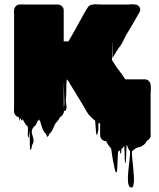

<svg xmlns="http://www.w3.org/2000/svg" viewBox="-20 -541 735 886"><path d="M589 157Q588 166 590 186.5Q592 207 594.5 231Q597 255 598 277Q599 299 596 312.5Q593 326 584 324Q573 322 571 300Q569 278 572 249Q575 220 578 193.5Q581 167 580 156Q575 151 571.5 143.5Q568 136 566 129Q564 129 564 129Q563 148 562.5 168Q562 188 560 208Q560 209 558.5 210.5Q557 212 557 211Q555 191 555 171Q555 151 553 131Q552 134 548 140L545 143Q544 144 543 144Q542 144 541 145Q539 150 540 156.5Q541 163 537 167Q534 170 534.5 163Q535 156 533 153Q533 152 529 156Q525 158 525 160Q523 182 522.5 204Q522 226 520 248Q520 254 516 254Q515 255 514 253.5Q513 252 513 251Q512 248 511 244.5Q510 241 509 238Q508 233 507 227.5Q506 222 505 217Q504 211 502.5 205Q501 199 500 192Q499 186 498 179.5Q497 173 496 166Q495 161 494.5 155Q494 149 492 143L489 140Q479 129 469 110L460 109Q458 108 456 106.5Q454 105 452 104Q442 96 442 83V28Q439 28 435 26Q435 29 434.5 32.5Q434 36 434 39Q434 46 434 53Q434 60 432 68L430 75V76Q430 77 428.5 80Q427 83 426 82Q425 80 425 78Q425 76 424 74V72Q423 70 423 65Q423 66 422.5 61Q422 56 422 54Q421 44 420.5 34.5Q420 25 419 16Q410 9 400 -1Q397 -4 394 -7Q391 -10 388 -14Q386 -17 384 -20Q382 -23 380 -26Q377 -31 374.5 -35.5Q372 -40 370 -44L347 -82Q342 -90 336.5 -99Q331 -108 326 -117L317 -131Q313 -137 310 -142.5Q307 -148 303 -154Q303 -155 302.5 -155.5Q302 -156 302 -156Q302 -157 301.5 -157Q301 -157 301 -158Q301 -157 298 -163V-164Q297 -164 297 -164.5Q297 -165 297 -165L288 -175Q286 -153 286 -127Q286 -101 284 -78Q284 -73 284.5 -68Q285 -63 286 -58Q287 -52 287 -45Q287 -38 284 -33Q283 -32 281.5 -30Q280 -28 278 -29H277Q275 -31 275 -35Q275 -31 275 -26.5Q275 -22 273 -18Q273 -17 271 -15Q271 -13 269 -11Q266 -7 262.5 -4.5Q259 -2 256 1Q256 2 254 4Q254 7 251 10Q249 14 246 17Q243 20 240 24Q236 28 233 34Q230 40 227.5 46.5Q225 53 221 60Q219 64 216.5 67.5Q214 71 211 74Q209 76 207 77Q206 79 205.5 81.5Q205 84 203 86Q198 94 196 87Q194 80 192 77Q187 73 184 68Q178 59 174 47.5Q170 36 167 25Q167 23 166.5 22Q166 21 166 20L163 13V6Q162 8 162 11.5Q162 15 160 16Q158 17 158 14.5Q158 12 156 12Q153 21 148.5 30Q144 39 136 44Q124 59 127 72.5Q130 86 134 100Q138 114 128 129Q127 134 126 139Q125 144 123 149Q122 150 120.5 150Q119 150 119 149Q117 128 117.5 106.5Q118 85 115 63Q115 58 114.5 68Q114 78 113.5 88Q113 98 111 94Q107 82 108.5 68.5Q110 55 108 42Q107 42 105.5 41Q104 40 105 40Q102 38 99.5 34.5Q97 31 95 28Q92 23 89.5 18Q87 13 82 9Q82 14 80 15Q78 16 77.5 12.5Q77 9 76 8L73 3Q73 4 72.5 4.5Q72 5 72 6Q69 21 70 21.5Q71 22 67 0Q66 0 65.5 -0.5Q65 -1 63 -1Q55 -4 50 -11Q48 -13 46 -19Q44 -26 44.5 -35Q45 -44 45 -51V-473Q45 -478 44.5 -483.5Q44 -489 45 -494Q45 -498 47 -504Q49 -508 50.5 -509.5Q52 -511 53 -512Q59 -520 70 -520Q78 -521 86 -520.5Q94 -520 101 -520H247Q256 -520 263 -515L269 -509Q270 -508 272 -504Q274 -498 274 -494V-350H296L306 -368Q308 -371 309.5 -373.5Q311 -376 312 -378L329 -408Q337 -423 345.5 -438Q354 -453 362 -468Q364 -472 368.5 -480Q373 -488 377 -494Q379 -497 380.5 -500Q382 -503 384 -505Q386 -510 392 -514.5Q398 -519 408 -520Q418 -522 428.5 -521Q439 -520 448 -520H567Q575 -520 584.5 -521Q594 -522 603 -520Q613 -520 620 -513Q627 -506 627 -496Q627 -492 626 -489Q625 -486 623 -483L615 -469Q611 -463 607.5 -456.5Q604 -450 600 -443Q600 -442 599.5 -442Q599 -442 599 -441L562 -379Q559 -375 558 -371Q551 -357 544 -343.5Q537 -330 528 -320Q526 -316 523.5 -312.5Q521 -309 518 -305Q513 -295 507 -286L499 -273Q499 -317 499 -333.5Q499 -350 498.5 -348Q498 -346 498 -333Q498 -320 497.5 -304Q497 -288 497 -275.5Q497 -263 497 -263L504 -253L513 -238Q517 -234 518 -231L539 -203Q548 -191 558 -175H649Q652 -175 654 -174Q657 -174 661 -172Q666 -168 668 -166Q675 -159 675 -148Q677 -141 676 -128.5Q675 -116 675 -108V71Q675 76 675.5 81.5Q676 87 674 92Q672 96 671 97Q671 98 670 99.5Q669 101 669 100Q668 101 667 102.5Q666 104 664 105Q664 105 663.5 105.5Q663 106 662 106Q662 106 661.5 106.5Q661 107 660 107Q660 107 660 107.5Q660 108 659 108Q657 111 654.5 114Q652 117 650 121L644 127Q634 135 624 138Q621 139 618 139Q615 139 612 141Q606 143 601.5 147Q597 151 592 155Q590 157 589 157ZM274 -61Q274 -56 274.5 -50Q275 -44 275 -39Q275 -42 275.5 -45.5Q276 -49 276 -53Q277 -58 277 -62Q277 -66 277 -69L274 -164Z"/></svg>

Font: Rubik Wet Paint
Style: Regular
Weight: 400
Designer: Hubert and Fischer, NaN
Foundry: Hubert and Fischer, NaN
Version: Version 2.200